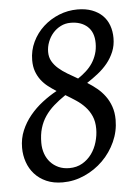

<svg xmlns="http://www.w3.org/2000/svg" viewBox="-48 -641 498 694"><g transform="rotate(-5 201.0 -294.0)"><path d="M140.1 -459Q140.1 -439.9 148.4 -425.3Q156.7 -410.6 170.7 -398.4Q184.6 -386.2 202.6 -375.5Q220.7 -364.7 239.7 -354Q255.9 -364.7 269.5 -377.2Q283.2 -389.6 293 -404.5Q302.7 -419.4 308.3 -437Q314 -454.6 314 -476.1Q314 -515.6 291 -536.4Q268.1 -557.1 230 -557.1Q210.4 -557.1 194.1 -548.8Q177.7 -540.5 165.8 -526.9Q153.8 -513.2 147 -495.4Q140.1 -477.5 140.1 -459ZM289.1 -167Q289.1 -193.8 280.5 -213.4Q272 -232.9 257.8 -248Q243.7 -263.2 225.6 -275.1Q207.5 -287.1 188.5 -298.3Q164.6 -282.2 145.8 -265.6Q127 -249 113.8 -229.5Q100.6 -210 93.8 -186.8Q86.9 -163.6 86.9 -133.8Q86.9 -112.8 93.3 -94.7Q99.6 -76.7 111.8 -63.2Q124 -49.8 141.1 -42Q158.2 -34.2 180.2 -34.2Q207 -34.2 227.5 -46.1Q248 -58.1 261.7 -77.1Q275.4 -96.2 282.2 -119.9Q289.1 -143.6 289.1 -167ZM379.9 -488.8Q379.9 -461.9 370.6 -439.5Q361.3 -417 346.2 -398.4Q331.1 -379.9 311.3 -364.3Q291.5 -348.6 271 -335.4Q289.1 -324.2 305.4 -310.8Q321.8 -297.4 334.2 -280.5Q346.7 -263.7 354.2 -242.2Q361.8 -220.7 361.8 -193.8Q361.8 -152.3 344.7 -114.5Q327.6 -76.7 298.6 -47.9Q269.5 -19 231.4 -2Q193.4 15.1 151.9 15.1Q118.2 15.1 92.8 3.9Q67.4 -7.3 50.3 -26.4Q33.2 -45.4 24.7 -70.1Q16.1 -94.7 16.1 -122.1Q16.1 -155.8 28.3 -184.6Q40.5 -213.4 60.3 -237.5Q80.1 -261.7 105.7 -281.5Q131.3 -301.3 158.2 -315.9Q142.6 -325.7 128.4 -336.7Q114.3 -347.7 103.5 -361.8Q92.8 -376 86.4 -393.6Q80.1 -411.1 80.1 -434.1Q80.1 -469.7 95 -500.7Q109.9 -531.7 134.8 -554.4Q159.7 -577.1 191.9 -590.1Q224.1 -603 258.8 -603Q288.6 -603 311.3 -594.5Q334 -585.9 349.4 -570.8Q364.7 -555.7 372.3 -534.7Q379.9 -513.7 379.9 -488.8Z"/></g></svg>

Font: Gentium Plus CyrE
Style: Italic
Weight: 400
Italic angle: -8°
Designer: J. Victor Gaultney, Annie Olsen, Iska Routamaa, Becca Hirsbrunner
Foundry: SIL International
Version: Version 5.000